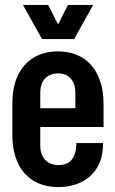

<svg xmlns="http://www.w3.org/2000/svg" viewBox="-20 -749 467 777"><path d="M215 8Q172 8 137.5 -6.5Q103 -21 79 -48Q55 -75 42.5 -114.5Q30 -154 30 -203V-330Q30 -397 52.5 -444Q75 -491 116.5 -516Q158 -541 215 -541Q258 -541 292 -526.5Q326 -512 349.5 -485Q373 -458 386 -418.5Q399 -379 399 -330V-235H129V-311H296L285 -302V-374Q285 -397 277 -414.5Q269 -432 253.5 -442Q238 -452 215 -452Q192 -452 175.5 -442Q159 -432 151 -414.5Q143 -397 143 -374V-158Q143 -136 151.5 -118.5Q160 -101 176.5 -91Q193 -81 216 -81Q255 -81 272 -105Q289 -129 289 -170H397Q397 -110 373 -70.5Q349 -31 308 -11.5Q267 8 215 8ZM150 -591 73 -729H175L215 -650L255 -729H357L280 -591Z"/></svg>

Font: Hubot Sans Condensed SemiBold
Style: Regular
Weight: 600
Width: 3
Designer: Deni Anggara
Foundry: GitHub, Inc., Subsidiary of Microsoft Corporation
Version: Version 2.000